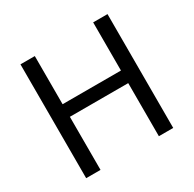

<svg xmlns="http://www.w3.org/2000/svg" viewBox="-156 -879 1053 1043"><g transform="rotate(-30 370.5 -357.0)"><path d="M97 0V-714H187V-412H553V-714H643V0H553V-333H187V0Z"/></g></svg>

Font: BC Sans
Style: Regular
Weight: 400
Designer: Monotype Design Team
Province of B.C.
Foundry: Monotype Imaging Inc.
Version: Version 2.000;GOOG;noto-source:20170915:90ef993387c0